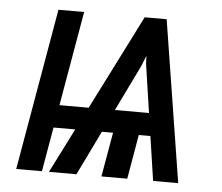

<svg xmlns="http://www.w3.org/2000/svg" viewBox="-43 -576 723 625"><g transform="rotate(5 318.0 -264.0)"><path d="M296.4 -219.2 283.2 -145H96.2L109.4 -219.2ZM407.7 -368.7 228.5 0H138.7L405.3 -528.3H471.7ZM479 0 422.9 -377.9 416.5 -528.3H477.1L561 0ZM512.7 -219.2 499.5 -145H259.3L272.5 -219.2ZM429.2 -200.7 394.5 0H310.1L345.2 -200.7ZM207.5 -528.3 115.7 0H31.7L123.5 -528.3Z"/></g></svg>

Font: Roboto Condensed
Style: Italic
Weight: 400
Italic angle: -12°
Designer: Christian Robertson
Foundry: Google
Version: Version 3.0